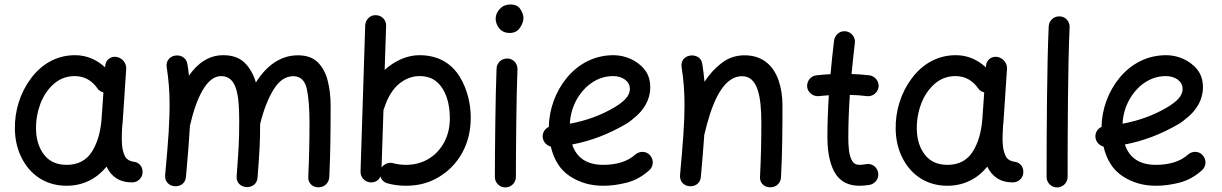

<svg xmlns="http://www.w3.org/2000/svg" viewBox="-20 -777 5367 843"><path d="M560.1 23.9C585.4 23.9 606.4 3.4 606 -22C606 -48.8 588.9 -61.5 573.2 -65.9C550.3 -68.4 535.6 -76.7 528.3 -91.8C521 -106.4 517.1 -123.5 515.6 -143.6C514.2 -163.6 514.6 -195.3 516.6 -221.2C517.6 -229.5 518.6 -238.3 519 -247.1L534.2 -475.6C535.6 -500.5 515.6 -523.9 490.2 -527.3C465.3 -530.8 443.4 -512.7 441.9 -487.8L441.4 -481.4C404.3 -515.1 361.3 -534.7 309.1 -534.7C228.5 -534.7 162.1 -495.1 115.7 -432.6C68.8 -370.1 43.5 -290 45.4 -208.5C46.4 -162.1 56.2 -120.6 75.2 -83.5C112.8 -8.8 181.6 38.6 272 38.6C346.2 38.6 405.3 6.8 447.8 -45.4C467.8 -2.9 503.4 23.9 560.1 23.9ZM272.9 -53.2C230.5 -53.2 197.8 -67.4 174.8 -96.2C151.9 -125 139.6 -161.6 138.2 -207C137.2 -246.1 143.6 -283.7 156.7 -319.8C169.9 -355.5 189.9 -385.3 215.8 -408.2C241.7 -431.2 272.5 -442.9 308.6 -442.9C351.1 -442.9 383.8 -422.4 405.8 -391.6C412.1 -381.3 421.4 -374.5 434.1 -371.1L426.3 -259.8C422.4 -199.7 408.2 -149.9 383.8 -111.3C359.4 -72.8 322.3 -53.2 272.9 -53.2Z M705.1 -8.3C702.6 21.5 723.1 38.1 745.1 40.5C768.6 43 793.9 29.8 796.4 0.5C804.7 -90.8 810.5 -163.1 814 -225.1C842.3 -347.7 887.2 -442.9 950.7 -442.9C1018.6 -442.9 1030.3 -363.8 1030.3 -246.1C1030.3 -159.2 1027.8 -122.6 1019 -3.4C1016.6 26.4 1038.6 43 1061.5 44.4C1084.5 45.9 1108.9 32.2 1110.8 2.9C1119.6 -112.8 1122.1 -151.4 1122.1 -232.4C1137.2 -294.4 1157.2 -344.7 1181.2 -383.8C1205.1 -422.9 1233.9 -442.4 1267.6 -442.4C1298.3 -442.4 1318.4 -424.3 1326.7 -388.2C1335 -352.1 1338.9 -301.3 1338.9 -236.3C1338.9 -161.6 1337.4 -87.4 1333.5 0C1332 23.9 1349.1 45.4 1378.4 45.4C1407.2 45.4 1424.3 23.9 1425.8 0.5C1431.2 -108.9 1431.6 -212.9 1431.6 -314.9C1431.6 -353.5 1427.2 -389.2 1418.9 -422.4C1410.6 -455.6 1396 -482.4 1375.5 -503.4C1354.5 -523.9 1325.7 -534.2 1288.1 -534.2C1209.5 -534.2 1147.9 -486.3 1103.5 -414.6C1093.3 -450.2 1076.7 -479 1054.2 -501.5C1031.7 -523.4 1000.5 -534.7 960.4 -534.7C896.5 -534.7 847.2 -499 809.6 -444.8C808.1 -461.4 805.7 -478.5 802.7 -496.1C797.4 -526.9 769.5 -537.6 745.6 -532.2C725.6 -527.8 707.5 -509.8 711.9 -481.9C720.2 -428.7 724.6 -378.9 724.6 -315.9C724.6 -285.6 723.6 -251 721.2 -211.9C720.7 -209.5 720.7 -207.5 721.2 -205.6C717.8 -150.9 712.4 -86.9 705.1 -8.3Z M1630.9 -710.4C1605.5 -711.9 1585 -691.4 1583.5 -666L1563 -23.4C1562.5 2 1582 22.5 1607.4 23.9C1627.4 24.4 1642.1 15.6 1650.4 -2C1655.8 14.2 1666.5 23.9 1682.1 28.3C1708.5 35.2 1735.4 38.6 1762.7 38.6C1816.9 38.6 1865.2 25.9 1908.2 -0.5C1950.7 -26.4 1984.9 -61.5 2009.8 -106.9C2034.7 -152.3 2046.9 -203.6 2046.9 -260.7C2046.9 -317.4 2033.2 -383.8 1998.5 -439.9C1963.9 -496.1 1907.2 -534.7 1821.3 -534.7C1768.1 -534.7 1713.9 -510.7 1668.9 -470.2L1675.3 -663.1C1676.8 -688.5 1656.2 -710 1630.9 -710.4ZM1667 -302.7C1682.6 -351.1 1704.6 -386.2 1732.4 -409.2C1760.3 -431.6 1790 -442.9 1821.3 -442.9C1853 -442.9 1878.4 -434.6 1897.9 -417.5C1937 -383.8 1955.1 -324.7 1955.1 -257.8C1955.1 -218.3 1946.8 -183.1 1930.2 -152.3C1897 -90.3 1836.9 -53.2 1762.7 -53.2C1743.2 -53.2 1724.1 -55.7 1706.1 -60.5C1686.5 -65.9 1666.5 -57.1 1655.3 -41.5L1663.6 -293.5C1665 -296.4 1666 -299.3 1667 -302.7Z M2156.2 -694.8C2156.2 -673.3 2170.9 -632.3 2217.8 -632.3C2237.3 -632.3 2252.4 -639.6 2262.7 -654.8C2272.9 -669.9 2278.3 -684.1 2278.3 -698.2C2278.3 -709.5 2273.9 -722.2 2265.1 -736.3C2256.3 -750.5 2241.2 -757.3 2220.2 -757.3C2202.1 -757.3 2187 -751 2174.8 -738.3C2162.6 -725.1 2156.2 -710.9 2156.2 -694.8ZM2208.5 -520H2205.6C2182.6 -520 2161.6 -502 2160.2 -476.6C2155.3 -360.8 2152.8 -101.6 2152.8 0C2152.8 25.4 2173.3 45.9 2198.7 45.9C2224.1 45.9 2245.1 25.4 2245.1 0C2245.1 -100.6 2247.1 -360.8 2252 -472.2V-475.1C2252 -498 2233.9 -519.5 2208.5 -520Z M2831.1 -29.8C2850.1 -46.9 2851.1 -76.2 2834 -95.2C2817.9 -114.3 2788.1 -115.2 2769 -98.1C2735.4 -67.4 2685.5 -53.2 2628.4 -53.2C2560.1 -53.2 2512.2 -81.5 2492.2 -142.6C2575.7 -158.2 2654.8 -189.5 2729 -232.9C2741.2 -240.2 2755.4 -251 2772 -265.6C2805.2 -294.4 2835 -337.9 2835 -393.1C2835 -424.8 2826.7 -450.7 2810.1 -471.7C2776.9 -513.2 2723.1 -534.7 2673.8 -534.7C2588.4 -534.7 2518.6 -495.6 2468.8 -435.5C2418.9 -375 2391.1 -297.4 2389.6 -219.7C2372.6 -212.4 2361.3 -194.8 2362.8 -175.3C2364.3 -154.3 2379.4 -138.7 2398.4 -133.3C2412.6 -73.7 2440.4 -30.3 2482.9 -2.9C2525.4 24.9 2573.7 38.6 2628.4 38.6C2663.1 38.6 2698.2 33.7 2733.9 24.4C2769 15.1 2801.3 -2.9 2831.1 -29.8ZM2671.4 -442.9C2712.9 -442.9 2745.6 -420.9 2745.6 -386.2C2745.6 -355.5 2719.7 -331.1 2678.7 -306.2C2620.1 -271.5 2554.7 -247.1 2481.9 -233.9C2483.9 -271.5 2493.7 -306.6 2511.2 -338.4C2546.4 -401.9 2605 -442.9 2671.4 -442.9Z M2965.8 -8.3C2963.4 21.5 2983.9 38.1 3005.9 40.5C3029.3 43 3054.7 29.8 3057.1 0.5C3063.5 -71.8 3068.8 -132.8 3072.3 -185.5C3072.8 -186.5 3072.8 -187.5 3073.2 -188.5C3101.6 -309.1 3147.9 -442.4 3238.3 -442.4C3305.7 -442.4 3322.8 -357.9 3322.8 -236.3C3322.8 -161.6 3321.3 -87.4 3316.9 0C3315.4 23.9 3332.5 45.4 3362.3 45.4C3391.1 45.4 3408.7 23.4 3409.2 0.5C3415 -108.9 3415.5 -212.9 3415.5 -314.9C3415.5 -354.5 3409.7 -391.1 3398.4 -424.3C3375 -490.7 3326.7 -534.2 3249 -534.2C3211.4 -534.2 3178.2 -522.9 3149.4 -501C3120.1 -479 3094.7 -451.2 3073.2 -418C3070.8 -443.8 3067.9 -469.7 3063.5 -496.1C3061 -511.2 3054.2 -522 3042.5 -527.8C3030.3 -533.7 3018.6 -535.2 3006.3 -532.2C2985.4 -527.8 2968.3 -509.8 2972.7 -481.9C2981 -428.7 2985.4 -378.9 2985.4 -315.9C2985.4 -278.3 2983.9 -235.4 2980.5 -186.5C2977.1 -137.2 2972.2 -78.1 2965.8 -8.3Z M3837.4 -394.5C3840.8 -419.4 3822.3 -442.9 3797.4 -446.3C3772.5 -449.2 3746.6 -451.2 3718.8 -452.1C3723.1 -497.1 3728 -543 3733.4 -588.4C3736.8 -613.3 3717.8 -637.2 3692.9 -639.6C3668 -643.1 3645.5 -624 3642.1 -599.1C3636.2 -550.3 3630.9 -500.5 3626.5 -451.2C3605 -450.2 3584 -448.7 3564 -446.3C3539.1 -443.8 3521.5 -419.9 3523.9 -395C3527.3 -370.1 3550.3 -352.5 3575.2 -355C3589.4 -356.4 3604 -357.9 3619.1 -358.9C3615.2 -297.9 3612.8 -235.8 3612.8 -173.3C3612.8 -135.7 3616.7 -84 3635.3 -39.1C3653.8 5.9 3689.5 38.6 3753.9 38.6C3767.6 38.6 3782.7 37.1 3798.8 34.7C3823.7 29.3 3840.8 5.4 3835.4 -19.5C3831.1 -44.4 3807.1 -61.5 3782.2 -56.2C3772 -54.2 3762.7 -53.2 3753.9 -53.2C3738.8 -53.2 3728 -59.1 3721.2 -71.3C3707 -94.7 3704.6 -134.3 3704.6 -173.3C3704.6 -236.3 3707 -298.3 3711.4 -360.4C3737.3 -359.9 3762.2 -357.9 3785.6 -355C3810.5 -351.6 3834 -369.6 3837.4 -394.5Z M4427.2 23.9C4452.6 23.9 4473.6 3.4 4473.1 -22C4473.1 -48.8 4456.1 -61.5 4440.4 -65.9C4417.5 -68.4 4402.8 -76.7 4395.5 -91.8C4388.2 -106.4 4384.3 -123.5 4382.8 -143.6C4381.3 -163.6 4381.8 -195.3 4383.8 -221.2C4384.8 -229.5 4385.7 -238.3 4386.2 -247.1L4401.4 -475.6C4402.8 -500.5 4382.8 -523.9 4357.4 -527.3C4332.5 -530.8 4310.5 -512.7 4309.1 -487.8L4308.6 -481.4C4271.5 -515.1 4228.5 -534.7 4176.3 -534.7C4095.7 -534.7 4029.3 -495.1 3982.9 -432.6C3936 -370.1 3910.6 -290 3912.6 -208.5C3913.6 -162.1 3923.3 -120.6 3942.4 -83.5C3980 -8.8 4048.8 38.6 4139.2 38.6C4213.4 38.6 4272.5 6.8 4314.9 -45.4C4335 -2.9 4370.6 23.9 4427.2 23.9ZM4140.1 -53.2C4097.7 -53.2 4064.9 -67.4 4042 -96.2C4019 -125 4006.8 -161.6 4005.4 -207C4004.4 -246.1 4010.7 -283.7 4023.9 -319.8C4037.1 -355.5 4057.1 -385.3 4083 -408.2C4108.9 -431.2 4139.6 -442.9 4175.8 -442.9C4218.3 -442.9 4251 -422.4 4272.9 -391.6C4279.3 -381.3 4288.6 -374.5 4301.3 -371.1L4293.5 -259.8C4289.6 -199.7 4275.4 -149.9 4251 -111.3C4226.6 -72.8 4189.5 -53.2 4140.1 -53.2Z M4632.8 -705.1C4607.4 -706.5 4585.9 -687 4584.5 -661.6C4576.7 -494.1 4575.2 -190.4 4575.2 0C4575.2 25.4 4595.7 45.9 4621.1 45.9C4646.5 45.9 4667.5 25.4 4667.5 0C4667.5 -189.9 4668.5 -494.1 4676.3 -657.2C4677.7 -682.6 4658.2 -704.6 4632.8 -705.1Z M5257.8 -29.8C5276.9 -46.9 5277.8 -76.2 5260.7 -95.2C5244.6 -114.3 5214.8 -115.2 5195.8 -98.1C5162.1 -67.4 5112.3 -53.2 5055.2 -53.2C4986.8 -53.2 4939 -81.5 4918.9 -142.6C5002.4 -158.2 5081.5 -189.5 5155.8 -232.9C5168 -240.2 5182.1 -251 5198.7 -265.6C5231.9 -294.4 5261.7 -337.9 5261.7 -393.1C5261.7 -424.8 5253.4 -450.7 5236.8 -471.7C5203.6 -513.2 5149.9 -534.7 5100.6 -534.7C5015.1 -534.7 4945.3 -495.6 4895.5 -435.5C4845.7 -375 4817.9 -297.4 4816.4 -219.7C4799.3 -212.4 4788.1 -194.8 4789.6 -175.3C4791 -154.3 4806.2 -138.7 4825.2 -133.3C4839.4 -73.7 4867.2 -30.3 4909.7 -2.9C4952.1 24.9 5000.5 38.6 5055.2 38.6C5089.8 38.6 5125 33.7 5160.6 24.4C5195.8 15.1 5228 -2.9 5257.8 -29.8ZM5098.1 -442.9C5139.6 -442.9 5172.4 -420.9 5172.4 -386.2C5172.4 -355.5 5146.5 -331.1 5105.5 -306.2C5046.9 -271.5 4981.4 -247.1 4908.7 -233.9C4910.6 -271.5 4920.4 -306.6 4938 -338.4C4973.1 -401.9 5031.7 -442.9 5098.1 -442.9Z"/></svg>

Font: Mikhak Medium
Style: Regular
Weight: 500
Designer: Amin Abedi
Version: Version 3.2